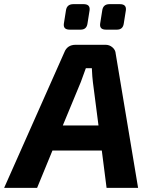

<svg xmlns="http://www.w3.org/2000/svg" viewBox="-58 -906 725 926"><path d="M331 -763H278Q246 -763 250 -792L260 -855Q264 -886 296 -886H345Q378 -886 374 -856L364 -793Q360 -763 331 -763ZM506 -763H453Q421 -763 425 -792L435 -855Q439 -886 470 -886H520Q553 -886 549 -856L539 -793Q535 -763 506 -763ZM433 -180H195L121 0H-38L252 -653Q266 -690 307 -690H451Q470 -690 484.5 -677.5Q499 -665 500 -647L608 0H456ZM417 -301 390 -510Q387 -532 385 -577H356Q338 -526 332 -511L245 -301Z"/></svg>

Font: Ezarion
Style: Bold Italic
Weight: 700
Italic angle: -8°
Designer: Natanael Gama
Version: Version 1.001;PS 001.001;hotconv 1.0.70;makeotf.lib2.5.58329